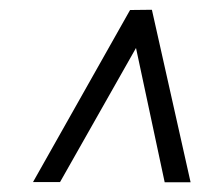

<svg xmlns="http://www.w3.org/2000/svg" viewBox="-20 -731 444 395"><path d="M47.9 -356.4 247.6 -710.4 292.5 -710.9 372.1 -356H318.8L259.8 -632.3L103.5 -356.4Z"/></svg>

Font: Mardoto Light
Style: Italic
Weight: 300
Italic angle: -12°
Designer: Christian Robertson, Vahan Hovhannisyan
Foundry: Google
Version: Version 1.000